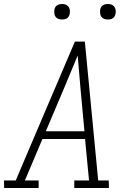

<svg xmlns="http://www.w3.org/2000/svg" viewBox="-36 -944 656 964"><path d="M-15 0 -16 -38H43L131 -245L340 -735H390L457 -38H510L511 0H337V-38H411L391 -246H177L89 -38H158V0ZM388 -285 369 -490Q365 -534 361.5 -577.5Q358 -621 354 -665Q336 -621 317.5 -577.5Q299 -534 281 -490L194 -285ZM506 -846Q496 -846 487.5 -849Q479 -852 473.5 -859Q468 -866 467 -875.5Q466 -885 467 -895Q468 -901 471 -907Q474 -913 480 -917Q486 -921 492.5 -922.5Q499 -924 505 -924Q515 -924 523.5 -921Q532 -918 537.5 -911Q543 -904 544.5 -894.5Q546 -885 544 -875Q543 -869 540 -863Q537 -857 531.5 -853Q526 -849 519 -847.5Q512 -846 506 -846ZM276 -846Q266 -846 257.5 -849Q249 -852 243.5 -859Q238 -866 237 -875.5Q236 -885 237 -895Q238 -901 241 -907Q244 -913 250 -917Q256 -921 262.5 -922.5Q269 -924 275 -924Q285 -924 293.5 -921Q302 -918 307.5 -911Q313 -904 314.5 -894.5Q316 -885 314 -875Q313 -869 310 -863Q307 -857 301.5 -853Q296 -849 289 -847.5Q282 -846 276 -846Z"/></svg>

Font: Iosevka Etoile Extralight
Style: Italic
Weight: 200
Italic angle: -9°
Designer: Belleve Invis
Foundry: Belleve Invis
Version: Version 22.1.2; ttfautohint (v1.8.4)